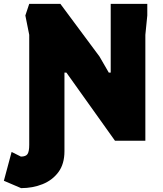

<svg xmlns="http://www.w3.org/2000/svg" viewBox="-50 -727 841 992"><path d="M59 245 -30 207 10 58 58 82Q84 82 92.5 68.5Q101 55 101 21V-547L81 -647L101 -707H262L464 -435L512 -352H522V-707H711V-647L701 -547V0H544L293 -352H283V54Q283 120 252 162Q221 204 170 224.5Q119 245 59 245Z"/></svg>

Font: Rowdies
Style: Regular
Weight: 400
Designer: Jaikishan Patel
Version: Version 1.000; ttfautohint (v1.8.3)